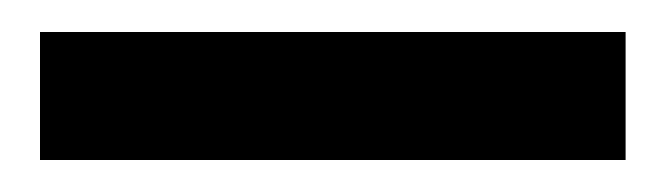

<svg xmlns="http://www.w3.org/2000/svg" viewBox="-20 150 416 120"><path d="M371 170V250H5V170Z"/></svg>

Font: Mukta Vaani ExtraBold
Style: Regular
Weight: 800
Designer: Noopur Datye, Girish Dalvi, Yashodeep Gholap, Pallavi Karambelkar
Foundry: Ek Type
Version: Version 2.538;PS 1.000;hotconv 16.6.51;makeotf.lib2.5.65220;